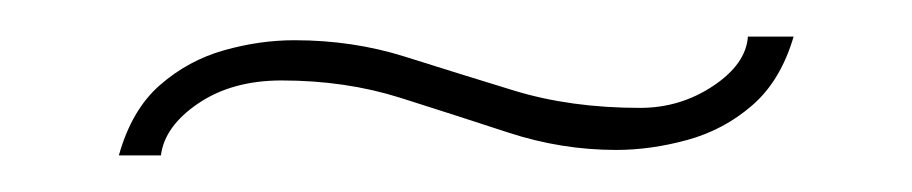

<svg xmlns="http://www.w3.org/2000/svg" viewBox="-20 -592 499 105"><path d="M317 -510Q287 -510 258 -519.5Q229 -529 199 -538.5Q169 -548 134 -548Q107 -548 88.5 -535.5Q70 -523 68 -507H45Q52 -532 67.5 -545.5Q83 -559 102.5 -564.5Q122 -570 141 -570Q173 -570 201.5 -561Q230 -552 261 -542.5Q292 -533 330 -533Q352 -533 370 -545Q388 -557 389 -572H414Q407 -548 391.5 -534.5Q376 -521 356 -515.5Q336 -510 317 -510Z"/></svg>

Font: Alumni Sans SC Thin
Style: Italic
Weight: 100
Italic angle: -8°
Designer: Robert E. Leuschke
Foundry: Robert E. Leuschke
Version: Version 1.016